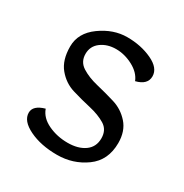

<svg xmlns="http://www.w3.org/2000/svg" viewBox="-121 -572 651 679"><g transform="rotate(30 204.5 -232.5)"><path d="M310.1 -354Q298.8 -382.8 264.9 -400.9Q231 -418.9 195.8 -418.9Q160.2 -418.9 135 -400.4Q109.9 -381.8 109.9 -350.1Q109.9 -317.9 136.5 -301Q163.1 -284.2 200.9 -275.1Q238.8 -266.1 276.9 -254.6Q314.9 -243.2 341.6 -213.1Q368.2 -183.1 368.2 -134.8Q368.2 -64 317.1 -27.1Q266.1 9.8 200.7 9.8Q134.8 9.8 87.4 -13.2Q40 -36.1 40 -69.8Q40 -99.1 85 -111.8Q96.2 -80.1 132.6 -63Q168.9 -45.9 211.9 -45.9Q254.9 -45.9 281.5 -64.9Q308.1 -84 308.1 -119.1Q308.1 -153.8 281.5 -169.9Q254.9 -186 217 -194.6Q179.2 -203.1 141.1 -214.6Q103 -226.1 76.4 -258.1Q49.8 -290 49.8 -345.7Q49.8 -400.9 101.3 -438Q152.8 -475.1 209 -475.1Q265.1 -475.1 310.1 -454.1Q355 -433.1 355 -399.4Q355 -365.2 310.1 -354Z"/></g></svg>

Font: Sukar
Style: Regular
Weight: 400
Designer: Dario Muhafara - Ghiath Alsory
Foundry: Dario Muhafara - Ghiath Alsory
Version: Version 1.00 March 17, 2016, initial release